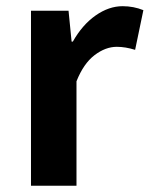

<svg xmlns="http://www.w3.org/2000/svg" viewBox="-20 -594 478 614"><path d="M79.1 0V-559.6H199.2L209 -460.9H212.9Q243.2 -514.6 285.6 -544.4Q328.1 -574.2 372.1 -574.2Q407.2 -574.2 438.5 -561.5L412.1 -434.6Q380.9 -444.3 353.5 -444.3Q317.4 -444.3 282.2 -417.5Q247.1 -390.6 224.6 -334V0Z"/></svg>

Font: Nasu
Style: Bold
Weight: 700
Designer: Ryoko NISHIZUKA (kana &amp; ideographs); Paul D. Hunt (Latin, Greek &amp; Cyrillic); Wenlong ZHANG (bopomofo); Sandoll C
Version: Version 2014.1215